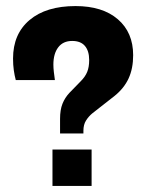

<svg xmlns="http://www.w3.org/2000/svg" viewBox="-20 -613 490 633"><path d="M178 -173V-221Q178 -251 186 -271Q194 -291 209 -307L246 -345Q261 -360 267.5 -376Q274 -392 274 -415Q274 -445 260 -461.5Q246 -478 218 -478Q188 -478 172 -457Q156 -436 156 -400Q156 -389 157.5 -376Q159 -363 161 -349H32Q28 -364 25.5 -381.5Q23 -399 23 -420Q23 -501 77.5 -547Q132 -593 229 -593Q318 -593 368.5 -549.5Q419 -506 419 -431Q419 -387 404 -354.5Q389 -322 358 -297L284 -239Q272 -229 263.5 -215.5Q255 -202 255 -182V-173ZM153 0V-120H282V0Z"/></svg>

Font: Rokkitt SemiBold ExtraBold
Style: Regular
Weight: 800
Version: Version 3.103